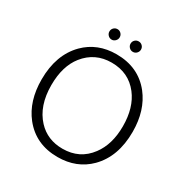

<svg xmlns="http://www.w3.org/2000/svg" viewBox="-197 -1034 1170 1211"><g transform="rotate(30 387.5 -428.0)"><path d="M387 -732Q547 -732 639 -616Q719 -514 719 -358Q719 -178 616 -74Q526 16 387 16Q228 16 136 -100Q56 -201 56 -358Q56 -538 159 -642Q249 -732 387 -732ZM387 -671Q266 -671 192 -578Q127 -496 127 -358Q127 -207 208 -120Q278 -45 388 -45Q513 -45 585 -142Q648 -226 648 -358Q648 -494 583 -578Q511 -671 387 -671ZM313 -872Q328 -872 339 -861Q350 -850 350 -834Q350 -819 339 -807.5Q328 -796 313 -796Q297 -796 286 -807.5Q275 -819 275 -834Q275 -850 286 -861Q297 -872 313 -872ZM467 -872Q483 -872 494 -861Q505 -850 505 -834Q505 -819 494 -807.5Q483 -796 467 -796Q451 -796 440 -807.5Q429 -819 429 -834Q429 -850 440 -861Q451 -872 467 -872Z"/></g></svg>

Font: Almarai Light
Style: Regular
Weight: 300
Designer: Boutros International 2019
Foundry: Created by Boutros International 2019
Version: Version 1.10